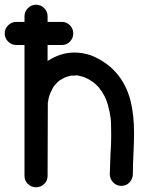

<svg xmlns="http://www.w3.org/2000/svg" viewBox="-28 -782 654 815"><path d="M174 -591V-523Q229 -559 288 -559Q321 -559 356 -548Q489 -495 526 -355Q541 -294 541 -220Q541 -175 538.5 -130Q536 -85 536 -42Q535 -21 521 -7Q507 7 487 7Q467 7 453 -7Q439 -21 438 -42L441 -128Q444 -167 444 -205Q444 -271 441 -285L440 -289L438 -303Q430 -342 422 -360V-361L415 -375Q403 -397 397 -403Q393 -412 367 -434L363 -436Q353 -444 335 -452Q325 -457 309 -460Q308 -460 305 -461Q302 -462 294 -462L286 -461H274Q256 -457 247 -453L224 -440Q216 -434 205 -421L200 -415Q193 -403 188 -392Q187 -392 187 -391V-390Q178 -369 176 -350Q176 -348 175 -347L174 -35Q174 -15 159.5 -1Q145 13 125 13Q105 13 90.5 -1Q76 -15 76 -35V-591H41Q21 -591 6.5 -605.5Q-8 -620 -8 -640Q-8 -660 6.5 -674.5Q21 -689 41 -689H76V-713Q76 -733 90.5 -747.5Q105 -762 125 -762Q145 -762 159.5 -747.5Q174 -733 174 -713V-689H235Q255 -689 269 -674.5Q283 -660 283 -640Q283 -620 269 -605.5Q255 -591 235 -591Z"/></svg>

Font: Bad Comic
Style: Regular
Weight: 400
Designer: GGBotNet
Foundry: f0n7
Version: 0.9